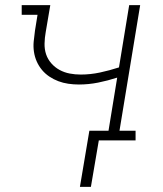

<svg xmlns="http://www.w3.org/2000/svg" viewBox="-20 -550 640 752"><path d="M336 182H293L330 -38H405L439 -246Q402 -234 364.5 -226.5Q327 -219 289 -219Q268 -219 247.5 -222Q227 -225 208.5 -232Q190 -239 173.5 -250Q157 -261 144.5 -276Q132 -291 124 -309Q116 -327 113 -347Q110 -367 112 -388Q114 -409 117 -430L127 -492H65V-530H177L159 -424Q155 -402 154.5 -379.5Q154 -357 160.5 -337.5Q167 -318 181 -302Q195 -286 213.5 -276Q232 -266 253 -262Q274 -258 296 -258Q334 -258 371.5 -266Q409 -274 446 -286L486 -530H529L448 -38H511V0H367Z"/></svg>

Font: Iosevka Curly Slab XLtEx
Style: Italic
Weight: 200
Width: 7
Italic angle: -9°
Monospace: yes
Designer: Belleve Invis
Foundry: Belleve Invis
Version: Version 11.1.0; ttfautohint (v1.8.3)